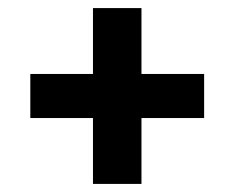

<svg xmlns="http://www.w3.org/2000/svg" viewBox="-20 -545 580 475"><path d="M330 -90H210V-253H55V-362H210V-525H330V-362H485V-253H330Z"/></svg>

Font: IBM Plex Sans Condensed
Style: Bold
Weight: 700
Width: 3
Designer: Mike Abbink, Paul van der Laan, Pieter van Rosmalen
Foundry: Bold Monday
Version: Version 3.201